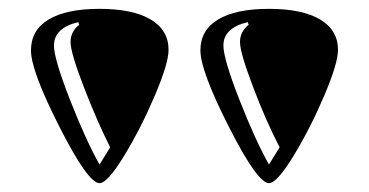

<svg xmlns="http://www.w3.org/2000/svg" viewBox="-20 -707 834 434"><path d="M361 -594Q361 -564 330 -491Q299 -418 261 -355.5Q223 -293 205 -293Q179 -293 114.5 -420Q50 -547 50 -593Q50 -639 90 -663Q130 -687 205 -687Q280 -687 320.5 -663Q361 -639 361 -594ZM102 -604Q102 -574 138 -482Q174 -390 205 -335L229 -374Q198 -436 169 -511.5Q140 -587 139.5 -611Q139 -635 159 -651L157 -657Q102 -644 102 -604ZM744 -594Q744 -564 713 -491Q682 -418 644 -355.5Q606 -293 588 -293Q562 -293 497.5 -420Q433 -547 433 -593Q433 -639 473 -663Q513 -687 588 -687Q663 -687 703.5 -663Q744 -639 744 -594ZM485 -604Q485 -574 521 -482Q557 -390 588 -335L612 -374Q581 -434 552 -510.5Q523 -587 522.5 -611Q522 -635 542 -651L540 -657Q485 -644 485 -604Z"/></svg>

Font: Diplomata SC
Style: Regular
Weight: 400
Width: 7
Designer: Eduardo Rodriguez Tunni
Foundry: Eduardo Rodriguez Tunni
Version: Version 1.001